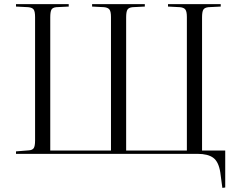

<svg xmlns="http://www.w3.org/2000/svg" viewBox="-20 -750 1156 936"><path d="M1064 166 1054 91Q1046 39 1020 19.5Q994 0 943 0H58V-12L120 -17Q138 -18 144.5 -28Q151 -38 151 -65V-667Q151 -693 144.5 -703Q138 -713 118 -715L58 -718V-730H315V-718L254 -715Q236 -713 230.5 -702.5Q225 -692 225 -665V-16H521V-667Q521 -693 514 -703Q507 -713 488 -715L429 -718V-730H686V-718L626 -715Q607 -713 601 -702.5Q595 -692 595 -665V-16H891V-667Q891 -693 884 -703Q877 -713 858 -715L799 -718V-730H1056V-718L996 -715Q977 -713 971 -702.5Q965 -692 965 -665V-16H1078V164Z"/></svg>

Font: Literata 72pt Light
Style: Regular
Weight: 300
Designer: Latin by Veronika Burian and Jose Scaglione. Greek by Irene Vlachou. Cyrillic by Vera Evstafieva.
Foundry: TypeTogether
Version: Version 3.002